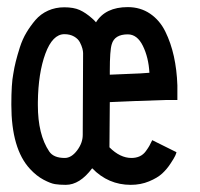

<svg xmlns="http://www.w3.org/2000/svg" viewBox="-20 -517 558 537"><path d="M473.6 -91.3Q472.7 -87.4 470 -81.3Q467.3 -75.2 457 -59.6Q446.8 -43.9 433.6 -31.7Q420.4 -19.5 397 -9.8Q373.5 0 345.7 0Q282.7 0 237.8 -46.4Q203.1 0 164.1 0Q146.5 0 134 -2Q121.6 -3.9 101.8 -14.4Q82 -24.9 64 -44.4Q11.7 -100.6 11.7 -224.1Q11.7 -283.2 17.1 -310.1Q20 -328.6 24.2 -345.2Q28.3 -361.8 35.6 -384.8Q43 -407.7 54 -426Q64.9 -444.3 79.3 -461.2Q93.8 -478 114.5 -487.3Q135.3 -496.6 159.7 -496.6Q186 -496.6 202.9 -489Q219.7 -481.4 237.3 -465.8Q243.2 -460.9 248.5 -454.6Q274.9 -497.1 337.4 -497.1Q372.6 -497.1 399.7 -478.8Q426.8 -460.4 442.4 -428.7Q458 -397 466.3 -359.4Q474.6 -321.8 476.1 -278.3V-237.3H442.9Q350.1 -234.4 287.1 -231.4L286.1 -105Q315.9 -75.2 347.7 -75.2Q360.4 -75.2 370.6 -79.8Q380.9 -84.5 387.9 -94.2Q395 -104 397.9 -109.4Q400.9 -114.7 405.8 -125ZM287.1 -318.4V-308.1Q301.8 -309.1 339.4 -310.3Q377 -311.5 397.9 -313.5Q395.5 -356.4 379.6 -388.7Q363.8 -420.9 337.4 -420.9Q300.3 -420.9 292.5 -393.1Q287.1 -376 287.1 -318.4ZM161.1 -75.2Q179.7 -75.2 195.6 -96.2Q211.4 -117.2 211.4 -139.6L212.4 -368.2Q212.4 -374 210.4 -381.3Q208.5 -388.7 203.6 -398.4Q198.7 -408.2 187.3 -414.8Q175.8 -421.4 160.2 -421.4Q127 -421.4 106.9 -366.9Q86.9 -312.5 85.9 -231.4V-222.7Q85.9 -140.6 117.7 -93.3Q129.9 -75.2 161.1 -75.2Z"/></svg>

Font: Fantasque Sans Mono
Style: Regular
Weight: 400
Monospace: yes
Designer: Jany Belluz
Version: Version 1.8.0 ; ttfautohint (v1.8.2)